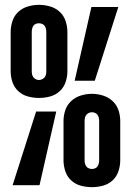

<svg xmlns="http://www.w3.org/2000/svg" viewBox="-20 -764 540 792"><path d="M141 -360Q118 -360 95.5 -366Q73 -372 56 -387.5Q39 -403 31.5 -425Q24 -447 24 -470V-632Q24 -655 31.5 -677.5Q39 -700 56 -715.5Q73 -731 95.5 -737.5Q118 -744 141 -744Q164 -744 186.5 -737.5Q209 -731 226 -715.5Q243 -700 250.5 -677.5Q258 -655 258 -632V-470Q258 -447 250.5 -425Q243 -403 226 -387.5Q209 -372 186.5 -366Q164 -360 141 -360ZM288 -431 357 -735H468L371 -431ZM141 -434Q147 -434 153.5 -437Q160 -440 164 -445Q168 -450 169.5 -456.5Q171 -463 171 -470V-632Q171 -639 169.5 -645.5Q168 -652 164 -657.5Q160 -663 153.5 -665.5Q147 -668 140 -668Q134 -668 127.5 -665.5Q121 -663 117.5 -657.5Q114 -652 112.5 -645.5Q111 -639 111 -632V-470Q111 -463 112.5 -456.5Q114 -450 118 -445Q122 -440 128 -437Q134 -434 141 -434ZM359 8Q336 8 313.5 2Q291 -4 274 -19.5Q257 -35 249.5 -57.5Q242 -80 242 -103V-265Q242 -288 249.5 -310Q257 -332 274 -347.5Q291 -363 313.5 -370Q336 -377 359 -377Q382 -377 404.5 -370Q427 -363 444 -347.5Q461 -332 468.5 -310Q476 -288 476 -265V-103Q476 -80 468.5 -57.5Q461 -35 444 -19.5Q427 -4 404.5 2Q382 8 359 8ZM32 0 129 -304H212L143 0ZM359 -67Q366 -67 372 -69.5Q378 -72 382 -77.5Q386 -83 387.5 -89.5Q389 -96 389 -103V-265Q389 -272 387.5 -278.5Q386 -285 382 -290.5Q378 -296 371.5 -298.5Q365 -301 359 -301Q352 -301 346 -298Q340 -295 336 -290Q332 -285 330.5 -278.5Q329 -272 329 -265V-103Q329 -96 330.5 -89.5Q332 -83 336 -77.5Q340 -72 346.5 -69.5Q353 -67 359 -67Z"/></svg>

Font: Iosevka Slab
Style: Bold
Weight: 700
Monospace: yes
Designer: Belleve Invis
Foundry: Belleve Invis
Version: Version 11.1.1; ttfautohint (v1.8.3)